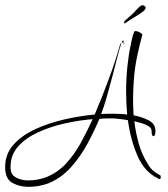

<svg xmlns="http://www.w3.org/2000/svg" viewBox="-77 -680 654 746"><path d="M34 46Q-1 46 -29 30.5Q-57 15 -57 -31Q-57 -82 -24 -118.5Q9 -155 62 -179Q115 -203 175.5 -216.5Q236 -230 291 -235Q320 -303 346.5 -375Q373 -447 389 -505Q391 -511 395 -513Q399 -523 401 -523Q403 -523 404 -514L406 -511Q406 -507 404 -505V-506Q404 -512 404 -514Q400 -517 395 -513Q389 -497 380 -462Q371 -427 360 -384.5Q349 -342 337.5 -302Q326 -262 316 -237Q329 -238 342 -238Q355 -238 366 -238Q374 -238 387.5 -237.5Q401 -237 417 -235Q415 -258 414 -280Q413 -302 413 -324Q413 -374 418 -422Q423 -470 431 -506Q439 -548 446 -559H452Q457 -559 466.5 -554Q476 -549 476 -544Q466 -510 456 -462Q446 -414 443 -369Q442 -353 441 -335Q440 -317 440 -299Q440 -283 440.5 -266Q441 -249 442 -232Q474 -226 500.5 -212.5Q527 -199 527 -171Q527 -151 519 -151Q512 -151 512 -171Q512 -179 506.5 -184.5Q501 -190 496 -192Q488 -197 474.5 -201Q461 -205 445 -209Q450 -165 462 -122.5Q474 -80 496 -45Q508 -24 521.5 -14Q535 -4 545 1Q545 1 545.5 0Q546 -1 547 5Q548 6 548 9Q548 13 544.5 15Q541 17 536 13H537Q485 -11 457.5 -74Q430 -137 420 -213Q404 -216 389 -217.5Q374 -219 365 -220Q352 -220 338 -220Q324 -220 309 -218Q290 -172 263 -122Q236 -72 199 -30.5Q162 11 112 32Q99 37 78 41.5Q57 46 34 46ZM33 21Q53 21 72.5 17Q92 13 106 7Q149 -11 181 -46Q213 -81 237.5 -126Q262 -171 283 -217Q231 -213 175 -200.5Q119 -188 71 -166Q23 -144 -6.5 -111Q-36 -78 -36 -32Q-37 -2 -15.5 9.5Q6 21 33 21ZM411 -591Q407 -589 407 -589Q405 -589 405.5 -593Q406 -597 408 -599Q413 -604 427.5 -616.5Q442 -629 456 -645Q463 -653 470 -657.5Q477 -662 484 -657Q489 -654 489 -650Q489 -643 476.5 -633.5Q464 -624 446 -613.5Q428 -603 411 -591Z"/></svg>

Font: Fuggles
Style: Regular
Weight: 400
Designer: Rob Leuschke
Foundry: Robert E. Leuschke
Version: Version 1.100; ttfautohint (v1.8.3)